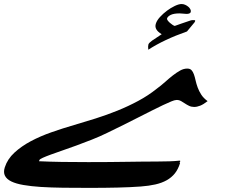

<svg xmlns="http://www.w3.org/2000/svg" viewBox="-242 -600 1229 950"><path d="M683.1 -444.3Q569.3 -404.3 491.7 -354Q489.7 -370.6 492.2 -379.9Q494.6 -387.7 510.7 -399.2Q526.9 -410.6 558.1 -430.7Q519 -453.6 529.3 -483.4Q534.2 -499 549.6 -515.9Q564.9 -532.7 584.2 -547.1Q603.5 -561.5 623.3 -570.8Q643.1 -580.1 656.2 -580.1Q665.5 -580.1 674.3 -576.2Q683.1 -572.3 689.9 -566.4Q696.8 -560.5 700.2 -553.5Q703.6 -546.4 701.7 -540Q698.2 -531.2 680.7 -531.2Q674.3 -531.2 664.1 -532.5Q653.8 -533.7 647 -533.7Q618.2 -533.7 603 -526.4Q587.9 -519 584.5 -508.8Q583.5 -504.9 587.6 -499Q591.8 -493.2 598.1 -487.5Q604.5 -481.9 611.3 -477.3Q618.2 -472.7 622.6 -471.7Q635.3 -476.1 655 -483.2Q674.8 -490.2 703.1 -499.5Q707 -500.5 710 -500.5Q712.9 -500.5 715.3 -500.5H717.8Q725.1 -500.5 723.6 -495.6Q722.2 -490.2 716.3 -484.4L716.8 -484.9ZM-48.8 197.8Q1.5 200.2 64 201.2Q126.5 202.1 194.8 202.1Q251.5 202.1 296.6 201.7Q341.8 201.2 381.3 200.7Q420.9 200.2 458 199.7Q495.1 199.2 535.6 199.2Q567.9 199.2 595.9 198.2Q624 197.3 646.5 194.8Q649.4 194.8 649.7 196Q649.9 197.3 649.4 199.7Q648.4 201.2 647.5 203.1Q645.5 206.1 648.9 207Q639.6 237.3 623.3 257.8Q606.9 278.3 583 291.7Q559.1 305.2 527.1 312.5Q495.1 319.8 454.6 322.8Q401.4 326.7 339.4 328.1Q277.3 329.6 200.2 329.6Q130.4 329.6 69.8 328.9Q9.3 328.1 -39.8 325Q-88.9 321.8 -125.7 315.4Q-162.6 309.1 -185.8 297.9Q-209 286.6 -217.5 269.5Q-226.1 252.4 -218.3 228Q-205.1 187 -170.7 155.3Q-136.2 123.5 -89.4 98.6Q-42.5 73.7 13.2 54.2Q68.8 34.7 124.5 18.6Q176.8 3.4 231.4 -13.9Q286.1 -31.2 339.4 -52.7Q392.6 -74.2 442.1 -100.8Q491.7 -127.4 533.7 -161.1Q555.2 -176.8 574.7 -194.3Q594.2 -211.9 613 -226.6Q631.8 -241.2 649.4 -251Q667 -260.7 684.6 -260.7Q698.2 -260.7 705.6 -252.9Q712.9 -245.1 717.5 -231.9Q722.2 -218.8 725.8 -201.9Q729.5 -185.1 736.1 -167Q742.7 -148.9 753.9 -131.6Q765.1 -114.3 785.2 -99.6Q764.6 -83.5 748.5 -77.1Q732.4 -70.8 718.8 -70.8Q705.1 -70.8 693.8 -76.2Q682.6 -81.5 672.9 -88.1Q663.1 -94.7 653.6 -100.1Q644 -105.5 633.8 -105.5Q630.4 -105.5 628.9 -105Q622.1 -105 605.2 -98.1Q588.4 -91.3 564.2 -79.8Q540 -68.4 509 -52.7Q478 -37.1 442.4 -19Q406.7 -1 367.7 18.6Q328.6 38.1 288.1 57.6Q251 75.7 211.9 91.1Q172.9 106.4 136.2 119.9Q99.6 133.3 66.9 144.5Q34.2 155.8 9.5 164.8Q-15.1 173.8 -30.3 180.7Q-45.4 187.5 -46.9 191.9Z"/></svg>

Font: XB Zar
Style: Bold Italic
Weight: 700
Italic angle: -12°
Designer: Behnam
Foundry: Irmug
Version: Version 8.005 2009